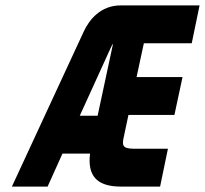

<svg xmlns="http://www.w3.org/2000/svg" viewBox="-20 -690 758 710"><path d="M290 -574 24 0H156L211 -122H313C303 -41 337 0 427 0H572L601 -140H475C429 -140 432 -156 438 -185L455 -265H625L655 -405H485L512 -530H689L718 -670H426C352 -670 310 -617 290 -574ZM275 -262 388 -510C392 -519 395 -525 398 -528L341 -262Z"/></svg>

Font: LT Wave Mono Black
Style: Italic
Weight: 900
Designer: Daniel Lyons
Version: Version 2.5 (Glyphs App)